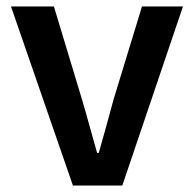

<svg xmlns="http://www.w3.org/2000/svg" viewBox="-20 -575 600 595"><path d="M206 0 14 -555H147L234 -267Q246 -227 257.5 -184.5Q269 -142 281 -101H286Q298 -142 309.5 -184.5Q321 -227 332 -267L420 -555H547L359 0Z"/></svg>

Font: Noto Sans TC Thin SemiBold
Style: Regular
Weight: 600
Version: Version 2.004-H2;hotconv 1.0.118;makeotfexe 2.5.65603